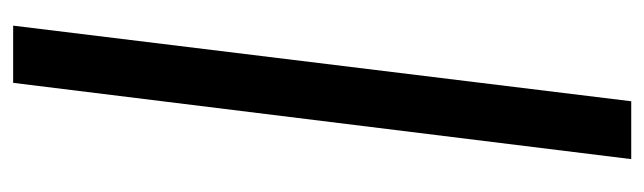

<svg xmlns="http://www.w3.org/2000/svg" viewBox="-364 -447 980 292"><g transform="rotate(-90 126.0 -301.0)"><path d="M30 169 146 -771H233L118 169Z"/></g></svg>

Font: Aleo SemiBold
Style: Italic
Weight: 600
Italic angle: -7°
Designer: Alessio Laiso
Foundry: Alessio Laiso
Version: Version 2.001;gftools[0.9.29]